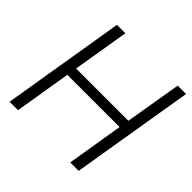

<svg xmlns="http://www.w3.org/2000/svg" viewBox="-182 -900 1072 1072"><g transform="rotate(45 354.0 -364.0)"><path d="M35.6 0 155.8 -727.5H222.2L167 -394H579.6L635.7 -727.5H701.7L581.1 0H514.6L569.8 -334.5H157.2L102.1 0Z"/></g></svg>

Font: Inter Tight Light
Style: Italic
Weight: 300
Italic angle: -9.39999°
Designer: Rasmus Andersson
Foundry: rsms
Version: Version 3.004